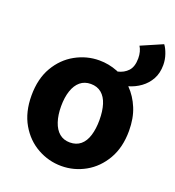

<svg xmlns="http://www.w3.org/2000/svg" viewBox="-141 -886 923 1012"><g transform="rotate(20 320.0 -380.5)"><path d="M502 -501 424 -555Q460 -563 482 -587Q504 -611 504 -658Q504 -677 499.5 -694Q495 -711 487 -723L607 -775Q620 -758 630 -729Q640 -700 640 -670Q640 -624 621.5 -590.5Q603 -557 572 -534.5Q541 -512 502 -501ZM316 14Q245 14 182 -21Q119 -56 80.5 -122.5Q42 -189 42 -282Q42 -376 80.5 -442Q119 -508 182 -543Q245 -578 316 -578Q369 -578 418.5 -558.5Q468 -539 506 -500.5Q544 -462 566.5 -407.5Q589 -353 589 -282Q589 -189 550.5 -122.5Q512 -56 449.5 -21Q387 14 316 14ZM316 -118Q352 -118 376 -138Q400 -158 411.5 -195.5Q423 -233 423 -282Q423 -332 411.5 -369Q400 -406 376 -426Q352 -446 316 -446Q281 -446 257 -426Q233 -406 220.5 -369Q208 -332 208 -282Q208 -233 220.5 -195.5Q233 -158 257 -138Q281 -118 316 -118Z"/></g></svg>

Font: Noto Sans TC ExtraBold
Style: Regular
Weight: 800
Designer: Ryoko NISHIZUKA  (kana, bopomofo & ideographs); Paul D. Hunt (Latin, Greek & Cyrillic); Sandoll Communications , Soo-you
Foundry: Adobe
Version: Version 2.004-H2;hotconv 1.0.118;makeotfexe 2.5.65603